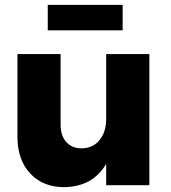

<svg xmlns="http://www.w3.org/2000/svg" viewBox="-20 -764 704 792"><path d="M596 -541V0H418V-88Q363 6 245 8Q157 8 104.5 -48.5Q52 -105 52 -199V-541H230V-250Q230 -204 253.5 -178Q277 -152 317 -152Q364 -153 391 -186.5Q418 -220 418 -274V-541ZM177 -744H486V-639H177Z"/></svg>

Font: Montserrat V1
Style: Bold
Weight: 700
Designer: Julieta Ulanovsky
Foundry: Julieta Ulanovsky
Version: Version 6.001